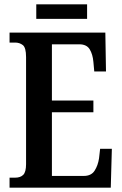

<svg xmlns="http://www.w3.org/2000/svg" viewBox="-20 -864 562 884"><path d="M24 0V-46H50Q74 -46 87 -59Q100 -72 100 -108V-601Q100 -645 85 -656.5Q70 -668 50 -668H24V-714H465L468 -535H414L410 -579Q407 -614 393 -637Q379 -660 345 -660H219V-401H410V-347H219V-54H366Q400 -54 415.5 -78Q431 -102 436 -135L441 -179H495L490 0ZM147 -777V-844H381V-777Z"/></svg>

Font: Noto Serif Ethiopic ExtraCondensed SemiBold
Style: Regular
Weight: 600
Width: 2
Designer: Monotype Design Team
Foundry: Monotype Imaging Inc.
Version: Version 2.102; ttfautohint (v1.8.4.7-5d5b)